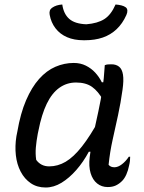

<svg xmlns="http://www.w3.org/2000/svg" viewBox="-20 -823 640 854"><path d="M308 -543Q338 -543 362 -531Q386 -519 403.5 -500Q421 -481 433 -457H455L439 -377Q417 -417 389.5 -436.5Q362 -456 318 -456Q277 -456 244 -432.5Q211 -409 188 -361.5Q165 -314 151 -242L148 -228Q142 -196 139.5 -167.5Q137 -139 141 -112Q151 -98 165.5 -90.5Q180 -83 199 -83Q237 -83 272 -103.5Q307 -124 344.5 -171.5Q382 -219 425 -298L396 -148H375Q351 -103 319.5 -67Q288 -31 253.5 -10Q219 11 183 11Q145 11 117 -8Q89 -27 72 -59.5Q55 -92 50.5 -132.5Q46 -173 53 -217L57 -237Q71 -319 96 -377Q121 -435 154 -472Q187 -509 226.5 -526Q266 -543 308 -543ZM446 -533Q453 -536 460 -536.5Q467 -537 476 -537Q496 -537 509.5 -526.5Q523 -516 527 -491Q531 -466 525 -424Q517 -366 505 -310.5Q493 -255 481 -201.5Q469 -148 463 -90Q468 -84 474.5 -81.5Q481 -79 489 -79Q505 -79 522.5 -92.5Q540 -106 553 -126H559Q559 -117 558 -107.5Q557 -98 554 -86Q550 -65 542 -47Q534 -29 523 -18Q510 -5 495 2Q480 9 459 9Q432 9 412 -7Q392 -23 383 -53Q374 -83 379 -124Q385 -177 395.5 -226.5Q406 -276 417.5 -327.5Q429 -379 437 -437Q440 -458 441.5 -475Q443 -492 444 -506.5Q445 -521 446 -533ZM364 -715Q414 -719 444 -738Q474 -757 494 -803Q508 -802 520 -799Q532 -796 540 -790Q546 -785 546.5 -776Q547 -767 542 -756Q525 -718 498.5 -693Q472 -668 437 -656Q402 -644 358 -644H351Q310 -644 278.5 -657.5Q247 -671 227 -697Q207 -723 201 -757Q199 -767 201.5 -775Q204 -783 211 -788Q221 -795 232 -798.5Q243 -802 257 -803Q263 -761 288 -739Q313 -717 364 -715Z"/></svg>

Font: Rec Mono Duotone
Style: Italic
Weight: 400
Italic angle: -10°
Monospace: yes
Version: Version 1.085; ttfautohint (v1.8.4.7-5d5b)